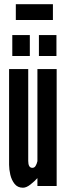

<svg xmlns="http://www.w3.org/2000/svg" viewBox="-20 -870 308 898"><path d="M87.5 8Q62.5 8 48.2 -10Q34 -28 28.2 -53Q22.5 -78 22.5 -99V-547H112V-117Q112 -101.5 116.8 -93.2Q121.5 -85 131.5 -85Q141 -85 146.5 -94Q152 -103 155 -116V-547H245V0H155V-37Q142.5 -23 123 -7.5Q103.5 8 87.5 8ZM162 -608V-706H244V-608ZM37.5 -608V-706H119.5V-608ZM54 -776.5V-850.5H227.5V-776.5Z"/></svg>

Font: League Gothic SemiCondensed
Style: Regular
Weight: 400
Width: 4
Designer: The League of Moveable Type
Version: Version 2.001